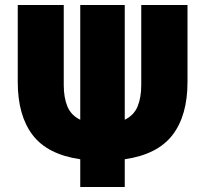

<svg xmlns="http://www.w3.org/2000/svg" viewBox="-20 -748 820 768"><path d="M301 0V-111Q170 -130 110.5 -208Q51 -286 51 -420V-728H235V-408Q235 -358 249.5 -322.5Q264 -287 301 -269V-728H479V-269Q516 -287 530.5 -322.5Q545 -358 545 -408V-728H730V-420Q730 -286 670 -208Q610 -130 479 -111V0Z"/></svg>

Font: Murecho ExtraBold
Style: Regular
Weight: 800
Designer: Neil Summerour
Foundry: Positype
Version: Version 1.010; ttfautohint (v1.8.3)